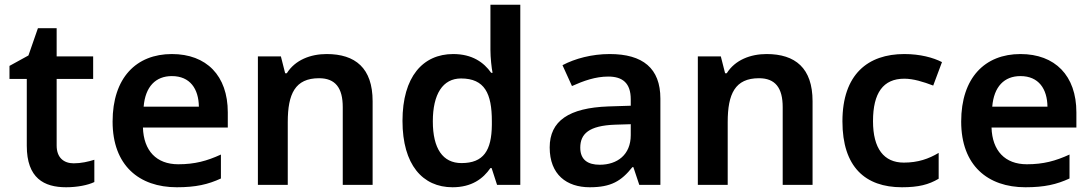

<svg xmlns="http://www.w3.org/2000/svg" viewBox="-20 -780 4607 810"><path d="M291 -91C249 -91 219 -115 219 -166V-447H373V-542H219V-661H140L100 -546L20 -502V-447H93V-165C93 -28 166 10 259 10C306 10 351 1 378 -12V-106C353 -98 322 -91 291 -91Z M705 -552C555 -552 455 -452 455 -267C455 -82 567 10 726 10C806 10 858 -2 912 -27V-128C853 -101 802 -87 732 -87C640 -87 586 -144 583 -242H941V-306C941 -461 851 -552 705 -552ZM705 -459C782 -459 818 -405 819 -330H586C593 -415 637 -459 705 -459Z M1358 -552C1290 -552 1225 -527 1190 -471H1183L1165 -542H1068V0H1194V-265C1194 -384 1225 -450 1326 -450C1395 -450 1426 -409 1426 -328V0H1552V-353C1552 -493 1479 -552 1358 -552Z M1889 10C1970 10 2018 -26 2049 -71H2054L2077 0H2175V-760H2049V-570C2049 -536 2054 -492 2058 -473H2052C2021 -517 1972 -552 1892 -552C1764 -552 1678 -456 1678 -270C1678 -85 1763 10 1889 10ZM1927 -92C1848 -92 1806 -153 1806 -268C1806 -383 1848 -449 1925 -449C2025 -449 2055 -385 2055 -269V-253C2054 -145 2020 -92 1927 -92Z M2552 -552C2477 -552 2406 -533 2353 -505L2393 -417C2442 -439 2492 -457 2546 -457C2606 -457 2641 -430 2641 -361V-334L2547 -331C2380 -325 2299 -270 2299 -158C2299 -43 2371 10 2468 10C2558 10 2601 -16 2648 -75H2652L2677 0H2766V-364C2766 -492 2692 -552 2552 -552ZM2575 -254 2641 -256V-210C2641 -127 2584 -85 2510 -85C2461 -85 2428 -105 2428 -157C2428 -215 2464 -250 2575 -254Z M3214 -552C3146 -552 3081 -527 3046 -471H3039L3021 -542H2924V0H3050V-265C3050 -384 3081 -450 3182 -450C3251 -450 3282 -409 3282 -328V0H3408V-353C3408 -493 3335 -552 3214 -552Z M3785 10C3855 10 3898 -1 3940 -26V-135C3898 -110 3853 -94 3793 -94C3709 -94 3663 -153 3663 -269C3663 -388 3706 -448 3795 -448C3833 -448 3875 -435 3917 -419L3954 -518C3917 -537 3862 -552 3795 -552C3642 -552 3534 -467 3534 -268C3534 -76 3630 10 3785 10Z M4285 -552C4135 -552 4035 -452 4035 -267C4035 -82 4147 10 4306 10C4386 10 4438 -2 4492 -27V-128C4433 -101 4382 -87 4312 -87C4220 -87 4166 -144 4163 -242H4521V-306C4521 -461 4431 -552 4285 -552ZM4285 -459C4362 -459 4398 -405 4399 -330H4166C4173 -415 4217 -459 4285 -459Z"/></svg>

Font: Noto Sans Bengali UI SemiBold
Style: Regular
Weight: 600
Designer: Jelle Bosma - Monotype Design Team
Foundry: Monotype Imaging Inc.
Version: Version 2.003